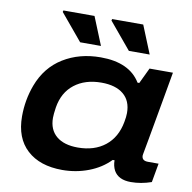

<svg xmlns="http://www.w3.org/2000/svg" viewBox="-82 -807 902 900"><g transform="rotate(10 369.5 -356.5)"><path d="M482.9 -591.8 377.9 -717.8 379.9 -725.1H527.8L582 -591.8ZM251 -591.8 146 -717.8 147.9 -725.1H295.9L350.1 -591.8ZM272 12.2Q165 12.2 104 -43.7Q43 -99.6 43 -203.1Q43 -281.2 69.8 -353Q104 -444.3 180.9 -491.7Q257.8 -539.1 358.9 -539.1Q496.1 -539.1 548.8 -452.1H557.1L592.8 -526.9H704.1L681.2 -397Q669.9 -334 660.4 -280.3Q650.9 -226.6 646 -199.7Q641.1 -172.9 637.5 -153.3Q633.8 -133.8 632.8 -127.4Q631.8 -121.1 631.8 -120.1Q631.8 -95.2 661.1 -95.2H711.9L695.8 -4.9Q646.5 12.2 598.1 12.2Q539.1 12.2 517.1 -26.9Q505.9 -48.3 505.9 -75.2H497.1Q456.5 -33.2 397 -10.5Q337.4 12.2 272 12.2ZM325.2 -104Q403.8 -104 455.1 -144.5Q506.3 -185.1 520 -259.8Q524.9 -284.7 524.9 -303.2Q524.9 -361.3 487.8 -392.1Q450.7 -422.9 382.8 -422.9Q305.2 -422.9 254.4 -383.3Q203.6 -343.8 191.9 -271Q187 -237.3 187 -221.2Q187 -165 223.1 -134.5Q259.3 -104 325.2 -104Z"/></g></svg>

Font: Archivo Expanded SemiBold
Style: Italic
Weight: 600
Width: 7
Italic angle: -10°
Designer: Hector Gatti
Foundry: Omnibus-Type
Version: Version 2.001